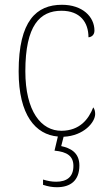

<svg xmlns="http://www.w3.org/2000/svg" viewBox="-20 -562 451 803"><path d="M218 221C274 221 312 194 312 130C312 75 273 57 236 49L246 10C331 6 378 -51 378 -85C378 -98 375 -106 370 -113C350 -62 313 -16 238 -15C152 -14 86 -97 86 -264C86 -456 147 -517 237 -517C315 -517 350 -469 350 -406C363 -407 375 -416 375 -434C375 -492 325 -542 239 -542C133 -542 58 -476 58 -263C58 -80 129 1 222 9L208 68C261 73 287 91 287 132C287 179 258 198 215 198C196 198 181 195 160 189V211C181 218 199 221 218 221Z"/></svg>

Font: Noto Serif Myanmar SemiCondensed Thin
Style: Regular
Weight: 100
Width: 4
Designer: Ben Mitchell and the Monotype Design Team
Foundry: Monotype Imaging Inc.
Version: Version 2.106